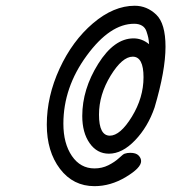

<svg xmlns="http://www.w3.org/2000/svg" viewBox="-20 -636 590 661"><path d="M141.1 -207Q141.1 -304.2 185.1 -399.7Q229 -495.1 300 -555.7Q371.1 -616.2 443.8 -616.2Q485.8 -616.2 517.8 -585.7Q549.8 -555.2 549.8 -475.1Q549.8 -393.1 512.2 -266.1Q489.3 -199.2 445.1 -153.1Q400.9 -106.9 355 -106.9Q314 -106.9 288.6 -143.1Q263.2 -179.2 263.2 -236.8Q263.2 -328.6 318.1 -416.3Q373 -503.9 439.9 -503.9Q468.8 -503.9 493.2 -483.9Q492.2 -498 490.5 -506.1Q488.8 -514.2 484.4 -527.6Q480 -541 469 -547.6Q458 -554.2 441.9 -554.2Q358.9 -554.2 278.6 -444.6Q198.2 -335 198.2 -210Q198.2 -142.1 227.5 -99.1Q256.8 -56.2 305.2 -56.2Q331.1 -56.2 353 -67.1Q375 -78.1 389.9 -92Q404.8 -106 409.2 -106.9Q418 -109.9 428.2 -109.9Q448.2 -109.9 457 -100.8Q465.8 -91.8 465.8 -81.1Q465.8 -58.1 413.3 -26.6Q360.8 4.9 305.2 4.9Q231.9 4.9 186.5 -54.7Q141.1 -114.3 141.1 -207ZM320.8 -241.2Q320.8 -169.4 357.9 -168.9Q394 -168.9 434.1 -234.4Q474.1 -299.8 474.1 -370.1Q474.1 -440.9 437 -440.9Q400.9 -440.9 360.8 -375.5Q320.8 -310.1 320.8 -241.2Z"/></svg>

Font: CMU Typewriter Text
Style: Italic
Weight: 500
Italic angle: -14.04°
Version: Version 0.7.0